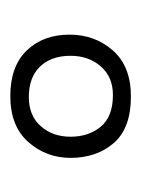

<svg xmlns="http://www.w3.org/2000/svg" viewBox="28 -850 268 363"><g transform="rotate(-90 161.5 -668.0)"><path d="M161 -554Q101 -554 73 -586.5Q45 -619 45 -668Q45 -714 75 -748Q105 -782 162 -782Q218 -782 248 -751Q278 -720 278 -670Q278 -622 248 -588Q218 -554 161 -554ZM164 -588Q198 -588 218 -611Q238 -634 238 -668Q238 -705 217.5 -726Q197 -747 160 -747Q125 -747 105 -724.5Q85 -702 85 -668Q85 -634 104 -611Q123 -588 164 -588Z"/></g></svg>

Font: Literata 18pt ExtraLight
Style: Regular
Weight: 250
Designer: Latin by Veronika Burian and Jose Scaglione. Greek by Irene Vlachou. Cyrillic by Vera Evstafieva.
Foundry: TypeTogether
Version: Version 3.103;gftools[0.9.29]